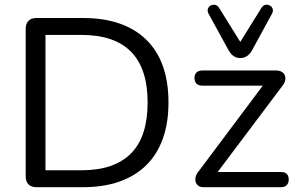

<svg xmlns="http://www.w3.org/2000/svg" viewBox="-20 -780 1246 800"><path d="M132.3 0Q110.4 0 98.7 -11.7Q87.1 -23.3 87.1 -45.2V-659.8Q87.1 -681.7 98.7 -693.3Q110.4 -705 132.3 -705H325.2Q496.4 -705 589.2 -614.8Q682 -524.6 682 -353Q682 -267.5 658.3 -201.7Q634.6 -135.9 588.9 -91.2Q543.3 -46.5 477.1 -23.2Q411 0 325.2 0ZM169.5 -70.5H319.3Q388.8 -70.5 440.4 -88.4Q492 -106.3 526.4 -141.3Q560.9 -176.3 578 -229.4Q595.1 -282.5 595.1 -353Q595.1 -494 526.2 -564.2Q457.2 -634.5 319.3 -634.5H169.5ZM827.8 0Q814.7 0 806.4 -6.1Q798.2 -12.1 795.2 -22.1Q792.3 -32 795.5 -44Q798.6 -55.9 808.4 -67.1L1090.7 -444.1V-423.1H822.9Q807.3 -423.1 798.8 -431.6Q790.3 -440.1 790.3 -454.7Q790.3 -469.8 798.8 -478.1Q807.3 -486.3 822.9 -486.3H1130Q1145.1 -486.3 1154.6 -480.3Q1164.1 -474.2 1167.3 -464.5Q1170.5 -454.8 1167.8 -443.4Q1165.1 -432 1155.9 -421.2L869.6 -40.3V-63.3H1150.4Q1183 -63.3 1183 -31.6Q1183 -17 1174.5 -8.5Q1166 0 1150.4 0ZM981.1 -538.1Q965.6 -538.1 953.4 -546.4Q941.2 -554.6 932.3 -570.8L849.2 -722.5Q842.9 -734.2 846.3 -743.5Q849.7 -752.8 858.2 -757.2Q866.8 -761.6 876.3 -759.8Q885.8 -758.1 892.2 -748.3L981.1 -605.4L1070.1 -748.3Q1076.4 -758.1 1086 -759.8Q1095.5 -761.6 1104 -757.2Q1112.6 -752.8 1116 -743.5Q1119.4 -734.2 1113.1 -722.5L1030.4 -570.8Q1021.6 -554.6 1009.2 -546.4Q996.7 -538.1 981.1 -538.1Z"/></svg>

Font: Nunito ExtraLight
Style: Regular
Weight: 200
Designer: Vernon Adams
Foundry: Vernon Adams
Version: Version 3.602